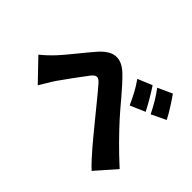

<svg xmlns="http://www.w3.org/2000/svg" viewBox="-151 -1025 1301 1301"><g transform="rotate(45 500.0 -374.0)"><path d="M719 -697 615 -654C654 -599 674 -559 706 -490L813 -536C791 -581 749 -652 719 -697ZM856 -754 753 -707C792 -654 814 -617 849 -548L953 -598C931 -642 887 -711 856 -754ZM25 -296 169 -146C188 -175 211 -219 235 -254C273 -308 339 -399 374 -444C400 -477 420 -481 450 -447C497 -394 570 -301 630 -229C690 -156 768 -59 837 6L963 -137C866 -225 789 -305 724 -376C668 -437 588 -541 516 -610C440 -682 368 -677 293 -592C230 -520 157 -424 115 -380C83 -346 57 -322 25 -296Z"/></g></svg>

Font: Noto Sans CJK KR Black
Style: Regular
Weight: 900
Designer: Ryoko NISHIZUKA (kana & ideographs); Paul D. Hunt (Latin, Greek & Cyrillic); Wenlong ZHANG (bopomofo); Sandoll Communica
Foundry: Adobe Systems Incorporated
Version: Version 1.004;PS 1.004;hotconv 1.0.82;makeotf.lib2.5.63406